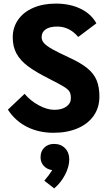

<svg xmlns="http://www.w3.org/2000/svg" viewBox="-20 -730 598 1070"><path d="M24 -119 117 -207Q150 -168 196.5 -143Q243 -118 283 -118Q325 -118 350 -136Q375 -154 375 -183Q375 -206 367.5 -219Q360 -232 336.5 -246.5Q313 -261 256 -290Q180 -328 137 -360Q94 -392 72.5 -430.5Q51 -469 51 -522Q51 -577 81 -620Q111 -663 165.5 -686.5Q220 -710 291 -710Q370 -710 429.5 -681Q489 -652 517 -600L416 -524Q367 -582 299 -582Q257 -582 234.5 -566.5Q212 -551 212 -523Q212 -505 225 -490Q238 -475 270.5 -456.5Q303 -438 368 -408Q431 -379 467 -349.5Q503 -320 518.5 -282.5Q534 -245 534 -192Q534 -131 502.5 -85.5Q471 -40 413 -15Q355 10 278 10Q196 10 130.5 -23Q65 -56 24 -119ZM366 158Q366 199 342.5 244Q319 289 282 320L227 277Q253 247 271 218Q242 214 224 194.5Q206 175 206 146Q206 113 227 92.5Q248 72 281 72Q319 72 342.5 96Q366 120 366 158Z"/></svg>

Font: Sarabun ExtraBold
Style: Regular
Weight: 800
Version: Version 1.000; ttfautohint (v1.6)